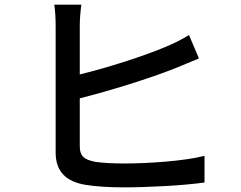

<svg xmlns="http://www.w3.org/2000/svg" viewBox="-20 -797 1040 828"><path d="M331 -777H214C218 -755 220 -714 220 -686V-139C220 -55 267 -14 348 0C390 7 450 11 511 11C621 11 772 3 862 -10V-125C779 -103 622 -92 517 -92C470 -92 423 -94 392 -99C345 -108 324 -121 324 -168V-373C452 -405 626 -459 734 -502C765 -514 805 -532 838 -545L795 -646C761 -625 730 -610 697 -596C600 -555 444 -505 324 -476V-686C324 -714 327 -751 331 -777Z"/></svg>

Font: Noto Sans HK Medium
Style: Regular
Weight: 500
Designer: Ryoko NISHIZUKA 西塚涼子 (kana, bopomofo & ideographs); Paul D. Hunt (Latin, Greek & Cyrillic); Sandoll Communications 산돌커뮤니
Foundry: Adobe
Version: Version 2.002;hotconv 1.0.116;makeotfexe 2.5.65601